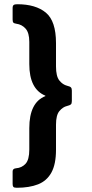

<svg xmlns="http://www.w3.org/2000/svg" viewBox="-20 -720 430 899"><path d="M58.6 159.2Q45.9 159.2 42.5 155Q39.1 150.9 39.1 141.6V82.5Q39.1 69.3 55.2 67.9Q82 65.9 99.6 46.9Q117.2 27.8 117.2 -20V-120.1Q117.2 -240.2 192.4 -270V-272Q117.2 -302.7 117.2 -419.9V-523.9Q117.2 -566.4 99.9 -585.9Q82.5 -605.5 56.2 -608.9Q45.9 -610.4 42.5 -614.3Q39.1 -618.2 39.1 -628.4V-682.1Q39.1 -692.9 43.9 -696.5Q48.8 -700.2 61 -700.2Q147 -700.2 194.6 -660.9Q242.2 -621.6 242.2 -518.1V-409.2Q242.2 -362.8 257.8 -343.3Q273.4 -323.7 294.4 -318.4Q307.6 -315.4 312 -310.8Q316.4 -306.2 316.4 -295.9V-247.1Q316.4 -235.4 312 -231.2Q307.6 -227.1 293.5 -223.6Q274.4 -219.2 258.3 -200.2Q242.2 -181.2 242.2 -136.2V-19Q242.2 48.8 220.7 87.9Q199.2 127 158.2 143.1Q117.2 159.2 58.6 159.2Z"/></svg>

Font: ADLaM Display
Style: Regular
Weight: 400
Designer: Mark Jamra, Neil Patel, Concept: Andrew Footit
Foundry: Microsoft
Version: Version 2.000; ttfautohint (v1.8.4.7-5d5b);gftools[0.9.28]